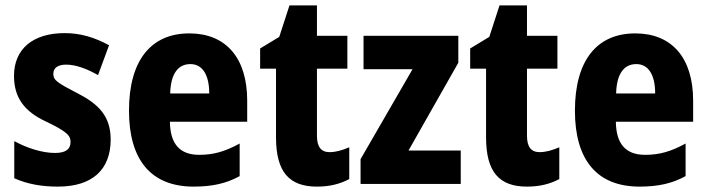

<svg xmlns="http://www.w3.org/2000/svg" viewBox="-20 -683 2628 713"><path d="M391 -165C391 -252 345 -297 269 -336C192 -376 178 -385 178 -409C178 -431 195 -443 226 -443C263 -443 306 -426 344 -404L385 -515C331 -544 280 -560 220 -560C103 -560 32 -502 32 -401C32 -319 72 -269 148 -233C228 -195 242 -180 242 -156C242 -128 223 -115 184 -115C136 -115 78 -134 33 -159V-21C83 1 135 10 195 10C323 10 391 -53 391 -165Z M683 -559C541 -559 459 -459 459 -272C459 -89 541 10 699 10C769 10 821 -2 870 -29V-150C817 -121 774 -108 720 -108C647 -108 612 -149 611 -231H898V-309C898 -468 819 -559 683 -559ZM687 -445C732 -445 757 -405 757 -336H612C614 -413 644 -445 687 -445Z M1204 -118C1172 -118 1157 -138 1157 -179V-428H1270V-550H1157V-663H1055L1017 -546L946 -503V-428H1005V-173C1005 -43 1055 10 1157 10C1205 10 1243 0 1277 -18V-136C1251 -125 1227 -118 1204 -118Z M1691 0V-124H1497L1682 -450V-550H1330V-426H1512L1319 -92V0Z M1984 -118C1952 -118 1937 -138 1937 -179V-428H2050V-550H1937V-663H1835L1797 -546L1726 -503V-428H1785V-173C1785 -43 1835 10 1937 10C1985 10 2023 0 2057 -18V-136C2031 -125 2007 -118 1984 -118Z M2339 -559C2197 -559 2115 -459 2115 -272C2115 -89 2197 10 2355 10C2425 10 2477 -2 2526 -29V-150C2473 -121 2430 -108 2376 -108C2303 -108 2268 -149 2267 -231H2554V-309C2554 -468 2475 -559 2339 -559ZM2343 -445C2388 -445 2413 -405 2413 -336H2268C2270 -413 2300 -445 2343 -445Z"/></svg>

Font: Noto Sans Lao Looped Condensed ExtraBold
Style: Regular
Weight: 800
Width: 3
Designer: Mark Frömberg, Ben Mitchell
Foundry: The Fontpad Ltd
Version: Version 1.002